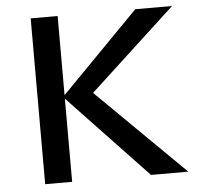

<svg xmlns="http://www.w3.org/2000/svg" viewBox="-49 -708 788 759"><g transform="rotate(-5 345.0 -329.0)"><path d="M520 0 207 -330V0H100V-658H207V-344L515 -658H661L320 -343L668 0Z"/></g></svg>

Font: Ysabeau Semibold
Style: Regular
Weight: 600
Designer: Christian Thalmann (Catharsis Fonts)
Version: Version 0.003